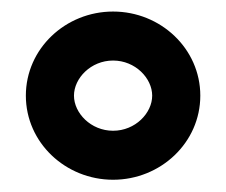

<svg xmlns="http://www.w3.org/2000/svg" viewBox="-20 -745 384 326"><path d="M55.6 -582.6C55.6 -522.3 109 -473 172 -473C235 -473 288.4 -522.3 288.4 -582.6C288.4 -642.9 235 -692.2 172 -692.2C109 -692.2 55.6 -642.9 55.6 -582.6ZM105.6 -582.6C105.6 -612.1 134.2 -642.2 172 -642.2C209.8 -642.2 238.4 -612.1 238.4 -582.6C238.4 -553.1 209.8 -523 172 -523C134.2 -523 105.6 -553.1 105.6 -582.6ZM73.9 -582.6C73.9 -632.8 117 -675.4 172 -675.4C227 -675.4 270.1 -632.8 270.1 -582.6C270.1 -532.3 227 -489.8 172 -489.8C117 -489.8 73.9 -532.3 73.9 -582.6ZM23.9 -582.6C23.9 -502.8 91.3 -439.8 172 -439.8C252.7 -439.8 320.1 -502.8 320.1 -582.6C320.1 -662.4 252.7 -725.4 172 -725.4C91.3 -725.4 23.9 -662.4 23.9 -582.6Z"/></svg>

Font: Hi.
Style: Regular
Weight: 400
Designer: Mew Too, Robert Jablonski
Foundry: Cannot Into Space Fonts
Version: Version 1.996